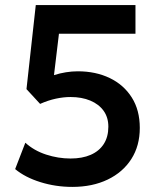

<svg xmlns="http://www.w3.org/2000/svg" viewBox="-20 -719 626 754"><path d="M264 15Q198.5 15 138.5 -3.8Q78.5 -22.5 39.5 -55L79.5 -158.5Q113.5 -127.5 161 -112Q208.5 -96.5 257 -96.5Q303 -96.5 336.2 -111Q369.5 -125.5 387.5 -153.5Q405.5 -181.5 405.5 -221.5Q405.5 -258 386.8 -284Q368 -310 334.5 -324Q301 -338 257 -338Q229.5 -338 199.2 -331.5Q169 -325 137.5 -311L84 -369L120.5 -699H512V-586.5H211.5L192 -424Q215.5 -431.5 239 -435.2Q262.5 -439 285.5 -439Q356 -439 411 -412.5Q466 -386 497.5 -336.2Q529 -286.5 529 -216.5Q529 -146.5 495.8 -94.5Q462.5 -42.5 402.8 -13.8Q343 15 264 15Z"/></svg>

Font: Geologica Medium
Style: Regular
Weight: 500
Designer: Sindre Bremnes, Frode Helland
Foundry: Monokrom Skriftforlag AS
Version: Version 1.010;gftools[0.9.28]